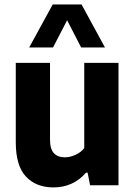

<svg xmlns="http://www.w3.org/2000/svg" viewBox="-20 -828 604 858"><path d="M50.5 -192.5V-547H203.5V-204.5Q203.5 -162 220.8 -143.5Q238 -125 269.5 -125Q292.5 -125 316.8 -135.8Q341 -146.5 356.5 -166V-547H509.5V0H382.5L371.5 -56.5H364.5Q307 9.5 219 9.5Q141.5 9.5 96 -38.8Q50.5 -87 50.5 -192.5ZM449 -616H342.5L280 -737.5L217 -616H110.5L215.5 -808H344.5Z"/></svg>

Font: Encode Sans Semi Condensed
Style: Bold
Weight: 700
Width: 4
Designer: Multiple Designers
Foundry: Impallari Type
Version: Version 2.000